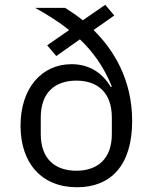

<svg xmlns="http://www.w3.org/2000/svg" viewBox="-20 -773 640 805"><path d="M421.2 -752.8 327.1 -687.9C301.1 -709.2 274.9 -725.9 252.8 -740.1H127.1C177.9 -712 225.9 -682.2 269.9 -647L177.9 -583.1L215.9 -538L315 -608C371.1 -555 415.8 -491.8 448.9 -410.2L445 -408C413 -460.9 361.2 -503.9 279.8 -503.9C154.8 -503.9 66.1 -403.1 66.1 -246.1C66.1 -89.1 154.1 12.1 302.9 12.1C445 12.1 534.1 -79.9 534.1 -266C534.1 -440 456 -565 372.2 -647L459.2 -708.1ZM150.9 -210.9V-280.9C150.9 -384.9 210.9 -435 300.1 -435C388.8 -435 448.9 -384.9 448.9 -280.9V-210.9C448.9 -106.9 388.8 -57.2 300.1 -57.2C210.9 -57.2 150.9 -106.9 150.9 -210.9Z"/></svg>

Font: Margiela Mono
Style: Regular
Weight: 400
Designer: Mike Abbink, Paul van der Laan, Pieter van Rosmalen
Foundry: Bold Monday
Version: Version 2.003 2021